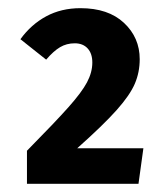

<svg xmlns="http://www.w3.org/2000/svg" viewBox="-20 -771 405 470"><path d="M322 -626Q322 -594 310 -566Q298 -538 265.5 -501.5Q233 -465 169 -408H331L319 -321H46V-402Q115 -472 147.5 -508.5Q180 -545 193 -569.5Q206 -594 206 -618Q206 -640 194.5 -652.5Q183 -665 163 -665Q143 -665 127 -655.5Q111 -646 93 -625L30 -675Q56 -711 93 -731Q130 -751 177 -751Q245 -751 283.5 -715Q322 -679 322 -626Z"/></svg>

Font: Fira Sans Condensed
Style: Bold
Weight: 700
Width: 3
Designer: bBox Type GmbH & Carrois Corporate GbR & Edenspiekermann AG
Foundry: bBox Type GmbH & Carrois Corporate GbR & Edenspiekermann AG
Version: Version 4.301